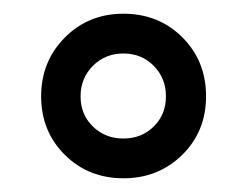

<svg xmlns="http://www.w3.org/2000/svg" viewBox="-20 -820 360 280"><path d="M160 -560Q109 -560 74.5 -594.2Q40 -628.5 40 -679.5Q40 -730.5 74.5 -765.2Q109 -800 160 -800Q211.5 -800 246 -765.5Q280.5 -731 280.5 -679.5Q280.5 -628.5 245.8 -594.2Q211 -560 160 -560ZM160 -618Q186.5 -618 204.2 -635.5Q222 -653 222 -679.5Q222 -706 204.2 -724Q186.5 -742 160 -742Q133.5 -742 115.5 -724Q97.5 -706 97.5 -679.5Q97.5 -653 115.5 -635.5Q133.5 -618 160 -618Z"/></svg>

Font: Besley Medium
Style: Regular
Weight: 500
Designer: Owen Earl
Foundry: indestructible type*
Version: Version 2.001; ttfautohint (v1.8.3)